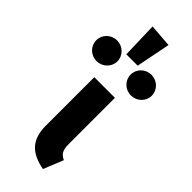

<svg xmlns="http://www.w3.org/2000/svg" viewBox="-384 -985 1039 1039"><g transform="rotate(45 135.5 -465.5)"><path d="M92 -741H179L218 -938L86 -948ZM4 -759C-41 -759 -77 -724 -77 -680C-77 -636 -41 -601 4 -601C48 -601 85 -636 85 -680C85 -724 48 -759 4 -759ZM267 -759C222 -759 186 -724 186 -680C186 -636 222 -601 267 -601C311 -601 348 -636 348 -680C348 -724 311 -759 267 -759ZM215 -531H57V-159C57 -54 108 -2 212 17L258 -97C226 -112 215 -131 215 -179Z"/></g></svg>

Font: Fira Sans
Style: Bold
Weight: 700
Designer: Carrois Corporate & Edenspiekermann AG
Foundry: Carrois Corporate GbR & Edenspiekermann AG
Version: Version 4.203